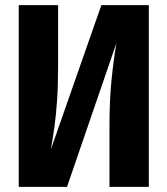

<svg xmlns="http://www.w3.org/2000/svg" viewBox="-20 -731 655 751"><path d="M53.3 0V-710.8H207.2V-469.7Q207.2 -396.4 203.3 -339.5Q199.5 -282.6 193.1 -236.2Q186.7 -189.7 179 -146.7L376.4 -710.8H562.1V0H408.2V-235.9Q408.2 -339.5 416.2 -418.2Q424.1 -496.9 435.4 -562.6L242.1 0Z"/></svg>

Font: FiraCode Nerd Font Mono
Style: Bold
Weight: 700
Monospace: yes
Designer: Carrois Corporate, Edenspiekermann AG, Nikita Prokopov
Foundry: Carrois Corporate, Edenspiekermann AG, Nikita Prokopov
Version: Version 6.002;Nerd Fonts 3.3.0